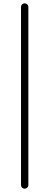

<svg xmlns="http://www.w3.org/2000/svg" viewBox="-20 -847 294 1147"><path d="M105.5 258.8V-805.7Q105.5 -814.5 111.8 -820.8Q118.2 -827.1 127 -827.1Q135.7 -827.1 142.6 -820.8Q149.4 -814.5 149.4 -805.7V258.8Q149.4 267.6 142.6 273.9Q135.7 280.3 127 280.3Q118.2 280.3 111.8 273.9Q105.5 267.6 105.5 258.8Z"/></svg>

Font: Gen Jyuu Gothic P Light
Style: Regular
Weight: 200
Designer: [Source Han Sans]
Ryoko NISHIZUKA  (kana & ideographs); Paul D. Hunt (Latin, Greek & Cyrillic); Wenlong ZHANG  (bopomofo
Version: Version 1.002.20150607